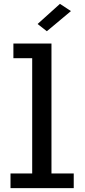

<svg xmlns="http://www.w3.org/2000/svg" viewBox="-20 -976 440 996"><path d="M34.5 0V-76H147V-674H49.5V-750H247V-76H362.5V0ZM223 -814 175 -851.5 291 -956 348 -918.5Z"/></svg>

Font: Trispace SemiCondensed
Style: Regular
Weight: 400
Width: 4
Designer: Tyler Finck
Foundry: Etcetera Type Company
Version: Version 1.210; ttfautohint (v1.8.3)